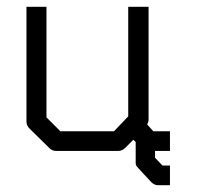

<svg xmlns="http://www.w3.org/2000/svg" viewBox="-20 -496 580 566"><path d="M383 -6Q380 -9 380 -15V-77.5L373 -84L349 -60Q340 -51 328 -51H146Q134 -51 126 -59L67 -117Q58 -126 58 -138V-476H117V-150L158 -109H316L358 -153V-476H418V-141Q418 -139 414 -129L432 -109H481V-51H437V-31L459 -8H481V50H446Q435 50 426 41L388 0Z"/></svg>

Font: 3270 Nerd Font Mono
Style: Regular
Weight: 400
Monospace: yes
Version: Version 3.0.1;Nerd Fonts 3.0.0